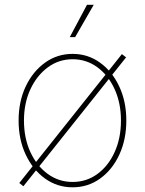

<svg xmlns="http://www.w3.org/2000/svg" viewBox="-20 -776 609 806"><path d="M284.7 10.3Q220.2 10.3 168.9 -26.6Q117.7 -63.5 87.9 -127Q58.1 -190.4 58.1 -270Q58.1 -350.1 87.9 -413.1Q117.7 -476.1 168.9 -512.9Q220.2 -549.8 284.7 -549.8Q349.1 -549.8 400.1 -512.9Q451.2 -476.1 480.7 -412.8Q510.3 -349.6 510.3 -270Q510.3 -190.4 481 -127Q451.7 -63.5 400.6 -26.6Q349.6 10.3 284.7 10.3ZM284.7 -12.2Q343.3 -12.2 389.2 -45.9Q435.1 -79.6 461.4 -137.9Q487.8 -196.3 487.8 -270Q487.8 -343.3 461.2 -401.6Q434.6 -460 388.7 -493.7Q342.8 -527.3 284.7 -527.3Q227.1 -527.3 180.9 -493.4Q134.8 -459.5 107.7 -401.4Q80.6 -343.3 80.6 -270Q80.6 -196.3 107.4 -137.9Q134.3 -79.6 180.4 -45.9Q226.6 -12.2 284.7 -12.2ZM78.1 5.9 61 -7.8 491.7 -548.8 509.3 -535.2ZM272.9 -620.1 345.2 -755.9H373.5L295.4 -620.1Z"/></svg>

Font: Inter 17pt Thin
Style: Regular
Weight: 250
Version: Version 4.001;git-66647c0bb